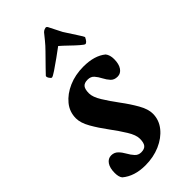

<svg xmlns="http://www.w3.org/2000/svg" viewBox="-214 -698 753 753"><g transform="rotate(-45 163.0 -321.5)"><path d="M107.4 7.8Q46.9 7.8 9.8 -23.4Q1 -34.2 1 -56.6Q1 -84 11.7 -99.6Q22.5 -115.2 40 -115.2Q56.6 -115.2 67.9 -104Q79.1 -92.8 87.4 -77.6Q95.7 -62.5 106 -51.3Q116.2 -40 131.8 -40Q150.4 -40 158.2 -49.8Q166 -59.6 166 -82Q166 -102.5 147.9 -131.8Q129.9 -161.1 105.5 -193.8Q81.1 -226.6 63 -258.3Q44.9 -290 44.9 -315.4Q44.9 -351.6 67.4 -378.9Q89.8 -406.2 127 -422.4Q164.1 -438.5 209 -438.5Q270.5 -438.5 304.7 -410.2Q315.4 -396.5 315.4 -374Q315.4 -346.7 304.7 -331.1Q293.9 -315.4 276.4 -315.4Q257.8 -315.4 247.6 -326.7Q237.3 -337.9 229.5 -353Q221.7 -368.2 211.9 -379.4Q202.1 -390.6 184.6 -390.6Q166 -390.6 158.2 -380.9Q150.4 -371.1 150.4 -348.6Q150.4 -328.1 168.5 -298.8Q186.5 -269.5 210.9 -236.8Q235.4 -204.1 253.4 -172.4Q271.5 -140.6 271.5 -115.2Q271.5 -80.1 249 -52.2Q226.6 -24.4 189.5 -8.3Q152.3 7.8 107.4 7.8ZM91.8 -495.1Q87.9 -495.1 82.5 -503.4Q77.1 -511.7 79.1 -516.6Q83 -520.5 101.1 -539.6Q119.1 -558.6 146.5 -585.9Q162.1 -601.6 174.3 -616.7Q186.5 -631.8 195.3 -642.6Q200.2 -647.5 205.6 -649.4Q210.9 -651.4 212.9 -651.4Q218.8 -651.4 222.7 -641.6Q230.5 -626 237.3 -612.8Q244.1 -599.6 248 -591.8Q266.6 -562.5 280.8 -541Q294.9 -519.5 295.9 -515.6Q286.1 -495.1 277.3 -495.1Q273.4 -495.1 258.8 -507.8Q244.1 -520.5 227.1 -537.1Q210 -553.7 196.3 -565.4Q180.7 -553.7 157.7 -537.1Q134.8 -520.5 115.7 -507.8Q96.7 -495.1 91.8 -495.1Z"/></g></svg>

Font: Crimson Text
Style: Bold Italic
Weight: 700
Italic angle: -11°
Designer: Sebastian Kosch
Foundry: Sebastian Kosch
Version: Version 1.100; ttfautohint (v1.8.4)